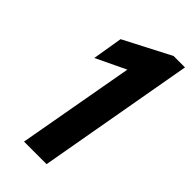

<svg xmlns="http://www.w3.org/2000/svg" viewBox="-212 -711 762 762"><g transform="rotate(45 169.0 -330.0)"><path d="M221.5 0H95L183 -492L57.5 -432L78.5 -558.5L274.5 -660H338.5Z"/></g></svg>

Font: Lucymar Sans SemiBold
Style: Italic
Weight: 600
Italic angle: -10°
Foundry: The League of Moveable Type (original font) / Main changes by Cristiano Sobral with portions from Mirco Monsees
Version: Version 2.00;August 30, 2020;FontCreator 13.0.0.2681 64-bit